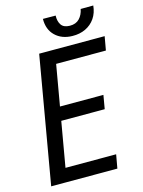

<svg xmlns="http://www.w3.org/2000/svg" viewBox="-131 -964 775 1040"><g transform="rotate(-15 257.0 -444.0)"><path d="M408.2 -76.7 394.5 0H94.7L108.4 -76.7ZM234.4 -710.9 110.8 0H23.4L146.5 -710.9ZM424.8 -405.3 411.6 -328.6H151.9L165.5 -405.3ZM513.7 -710.9 500 -633.8H204.6L218.3 -710.9ZM426.3 -886.7 497.1 -887.2Q493.2 -846.2 472.9 -816.7Q452.6 -787.1 419.7 -771.5Q386.7 -755.9 345.7 -756.8Q286.6 -757.8 250.2 -793Q213.9 -828.1 214.8 -887.7L286.1 -887.2Q284.7 -856 298.3 -835.2Q312 -814.5 346.2 -814Q380.9 -813.5 400.6 -834.2Q420.4 -855 426.3 -886.7Z"/></g></svg>

Font: Roboto Condensed
Style: Italic
Weight: 400
Italic angle: -12°
Designer: Christian Robertson
Foundry: Google
Version: Version 3.0